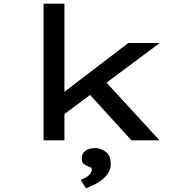

<svg xmlns="http://www.w3.org/2000/svg" viewBox="-20 -760 1008 1040"><path d="M314 -131 307 -246 675 -527H845ZM216 0V-740H329V0ZM692 0 423 -295 505 -369 844 0ZM446 260 416 214Q430 210 444 202Q458 194 467.5 182.5Q477 171 477 160Q477 150 470.5 146.5Q464 143 455 140Q442 135 432.5 127Q423 119 423 97Q423 70 444 56Q465 42 495 42Q526 42 553 62.5Q580 83 580 128Q580 155 566.5 176.5Q553 198 531.5 214.5Q510 231 487 242Q464 253 446 260Z"/></svg>

Font: Lexend Zetta Medium
Style: Regular
Weight: 500
Designer: Bonnie Shaver-Troup, Thomas Jockin
Foundry: Lexend
Version: Version 1.007